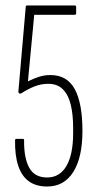

<svg xmlns="http://www.w3.org/2000/svg" viewBox="-20 -675 349 701"><path d="M152 6Q112 6 85.5 -13Q59 -32 46.5 -70Q34 -108 35 -163Q35 -166 36.5 -167Q38 -168 40 -168H63Q68 -168 68 -163Q67 -99 86.5 -63Q106 -27 152 -27Q198 -27 222.5 -69Q247 -111 247 -188V-209Q247 -256 238.5 -292Q230 -328 210 -348.5Q190 -369 156 -369Q130 -369 106 -359.5Q82 -350 59 -335Q54 -332 50.5 -334Q47 -336 47 -340L74 -650Q74 -655 79 -655H253Q258 -655 258 -650V-627Q258 -621 253 -621H105L82 -378Q102 -388 122 -394.5Q142 -401 164 -401Q225 -401 253 -349.5Q281 -298 281 -197Q281 -100 247.5 -47Q214 6 152 6Z"/></svg>

Font: Sofia Sans Extra Condensed ExtraLight
Style: Regular
Weight: 250
Designer: Botio Nikoltchev, Ani Petrova
Foundry: lettersoup
Version: Version 4.101